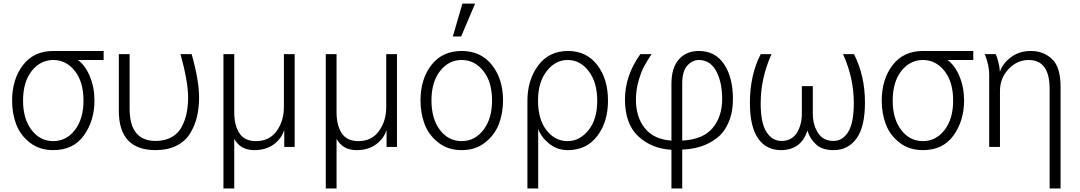

<svg xmlns="http://www.w3.org/2000/svg" viewBox="-20 -812 5967 1061"><path d="M46.9 -255.9Q46.9 -374 106.9 -452.1Q167 -530.3 274.4 -530.3H552.7V-480.5H410.2Q450.2 -452.1 476.1 -391.1Q502 -330.1 502 -255.9Q502 -145.5 443.8 -64Q385.7 17.6 274.4 17.6Q198.2 17.6 145 -23.9Q91.8 -65.4 69.3 -125.5Q46.9 -185.5 46.9 -255.9ZM107.4 -255.9Q107.4 -155.3 154.3 -93.8Q201.2 -32.2 274.4 -32.2Q346.7 -32.2 394 -93.8Q441.4 -155.3 441.4 -255.9Q441.4 -359.4 393.6 -419.9Q345.7 -480.5 274.4 -480.5Q203.1 -480.5 155.3 -419.9Q107.4 -359.4 107.4 -255.9Z M636.7 -199.2V-512.7H696.3V-211.9Q696.3 -33.2 839.8 -33.2Q890.6 -33.2 927.7 -53.7Q964.8 -74.2 983.9 -110.4Q1002.9 -146.5 1011.2 -186.5Q1019.5 -226.6 1019.5 -274.4Q1019.5 -360.4 977.5 -512.7H1039.1Q1080.1 -368.2 1080.1 -274.4Q1080.1 -215.8 1068.4 -166.5Q1056.6 -117.2 1030.3 -74.2Q1003.9 -31.2 955.1 -6.8Q906.2 17.6 839.8 17.6Q636.7 17.6 636.7 -199.2Z M1214.8 229.5V-512.7H1274.4V-191.4Q1274.4 -120.1 1302.7 -76.2Q1331.1 -32.2 1394.5 -32.2Q1468.8 -32.2 1508.8 -87.9Q1548.8 -143.6 1548.8 -219.7V-512.7H1608.4V0H1550.8V-91.8H1549.8Q1536.1 -46.9 1493.2 -14.6Q1450.2 17.6 1384.8 17.6Q1308.6 17.6 1274.4 -44.9V229.5Z M1780.3 229.5V-512.7H1839.8V-191.4Q1839.8 -120.1 1868.2 -76.2Q1896.5 -32.2 1960 -32.2Q2034.2 -32.2 2074.2 -87.9Q2114.3 -143.6 2114.3 -219.7V-512.7H2173.8V0H2116.2V-91.8H2115.2Q2101.6 -46.9 2058.6 -14.6Q2015.6 17.6 1950.2 17.6Q1874 17.6 1839.8 -44.9V229.5Z M2364.3 -256.8Q2364.3 -155.3 2411.1 -93.8Q2458 -32.2 2531.2 -32.2Q2603.5 -32.2 2651.4 -94.2Q2699.2 -156.2 2699.2 -256.8Q2699.2 -359.4 2650.9 -419.9Q2602.5 -480.5 2531.2 -480.5Q2460 -480.5 2412.1 -419.9Q2364.3 -359.4 2364.3 -256.8ZM2303.7 -256.8Q2303.7 -375 2363.8 -452.6Q2423.8 -530.3 2531.2 -530.3Q2637.7 -530.3 2698.7 -452.6Q2759.8 -375 2759.8 -256.8Q2759.8 -186.5 2736.8 -126.5Q2713.9 -66.4 2660.6 -24.4Q2607.4 17.6 2531.2 17.6Q2455.1 17.6 2401.9 -24.4Q2348.6 -66.4 2326.2 -126.5Q2303.7 -186.5 2303.7 -256.8ZM2482.4 -610.4 2535.2 -792H2605.5L2528.3 -610.4Z M3117.2 -32.2Q3182.6 -32.2 3231.4 -91.8Q3280.3 -151.4 3280.3 -255.9Q3280.3 -356.4 3233.4 -418.5Q3186.5 -480.5 3117.2 -480.5Q3048.8 -480.5 3001 -418.9Q2953.1 -357.4 2953.1 -255.9Q2953.1 -152.3 3000 -92.3Q3046.9 -32.2 3117.2 -32.2ZM2894.5 229.5V-254.9Q2894.5 -370.1 2954.1 -450.2Q3013.7 -530.3 3119.1 -530.3Q3220.7 -530.3 3280.3 -453.1Q3339.8 -376 3339.8 -255.9Q3339.8 -137.7 3280.3 -60.1Q3220.7 17.6 3118.2 17.6Q3058.6 17.6 3014.6 -18.1Q2970.7 -53.7 2954.1 -99.6V229.5Z M3433.6 -262.7Q3433.6 -394.5 3518.6 -512.7H3580.1Q3554.7 -473.6 3539.1 -444.8Q3523.4 -416 3508.8 -365.2Q3494.1 -314.5 3494.1 -261.7Q3494.1 -164.1 3544.4 -102.5Q3594.7 -41 3690.4 -35.2V-348.6Q3690.4 -437.5 3731.4 -483.9Q3772.5 -530.3 3841.8 -530.3Q3932.6 -530.3 3981.4 -457Q4030.3 -383.8 4030.3 -264.6Q4030.3 -192.4 4006.8 -137.2Q3983.4 -82 3942.9 -50.3Q3902.3 -18.6 3854 -2.9Q3805.7 12.7 3750 14.6V229.5H3690.4V15.6Q3581.1 9.8 3507.3 -58.6Q3433.6 -127 3433.6 -262.7ZM3750 -35.2Q3864.3 -41 3917.5 -104Q3970.7 -167 3970.7 -264.6Q3970.7 -358.4 3937.5 -419.4Q3904.3 -480.5 3841.8 -480.5Q3805.7 -480.5 3777.8 -449.2Q3750 -418 3750 -351.6Z M4124 -244.1Q4124 -396.5 4183.6 -512.7H4243.2Q4183.6 -379.9 4183.6 -241.2Q4183.6 -132.8 4215.3 -83Q4247.1 -33.2 4297.9 -33.2Q4355.5 -33.2 4383.3 -77.6Q4411.1 -122.1 4411.1 -184.6V-335.9H4471.7V-184.6Q4471.7 -123 4500 -78.1Q4528.3 -33.2 4585.9 -33.2Q4636.7 -33.2 4667.5 -83.5Q4698.2 -133.8 4698.2 -242.2Q4698.2 -381.8 4638.7 -512.7H4699.2Q4759.8 -394.5 4759.8 -245.1Q4759.8 -110.4 4712.9 -46.4Q4666 17.6 4586.9 17.6Q4523.4 17.6 4489.3 -14.2Q4455.1 -45.9 4442.4 -88.9H4441.4Q4406.2 17.6 4294.9 17.6Q4214.8 17.6 4169.4 -46.9Q4124 -111.3 4124 -244.1Z M4852.5 -255.9Q4852.5 -374 4912.6 -452.1Q4972.7 -530.3 5080.1 -530.3H5358.4V-480.5H5215.8Q5255.9 -452.1 5281.7 -391.1Q5307.6 -330.1 5307.6 -255.9Q5307.6 -145.5 5249.5 -64Q5191.4 17.6 5080.1 17.6Q5003.9 17.6 4950.7 -23.9Q4897.5 -65.4 4875 -125.5Q4852.5 -185.5 4852.5 -255.9ZM4913.1 -255.9Q4913.1 -155.3 4960 -93.8Q5006.8 -32.2 5080.1 -32.2Q5152.3 -32.2 5199.7 -93.8Q5247.1 -155.3 5247.1 -255.9Q5247.1 -359.4 5199.2 -419.9Q5151.4 -480.5 5080.1 -480.5Q5008.8 -480.5 4960.9 -419.9Q4913.1 -359.4 4913.1 -255.9Z M5421.9 -512.7H5482.4Q5490.2 -496.1 5496.1 -472.2Q5502 -448.2 5503.9 -432.6L5504.9 -417H5505.9Q5520.5 -460.9 5566.4 -495.6Q5612.3 -530.3 5676.8 -530.3Q5746.1 -530.3 5793.5 -485.8Q5840.8 -441.4 5840.8 -332V229.5H5780.3V-321.3Q5780.3 -480.5 5664.1 -480.5Q5600.6 -480.5 5553.2 -430.2Q5505.9 -379.9 5505.9 -309.6V0H5446.3V-399.4Q5446.3 -453.1 5421.9 -512.7Z"/></svg>

Font: Gothic A1 Light
Style: Regular
Weight: 300
Version: Version 2.50